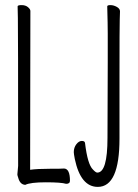

<svg xmlns="http://www.w3.org/2000/svg" viewBox="-20 -720 540 752"><path d="M79 4Q58 3 51 -25Q48 -33 48 -37L51 -70Q51 -621 50 -649.5Q49 -678 49 -695Q49 -700 64.5 -700Q80 -700 89.5 -692Q99 -684 99 -677L98 -61V-55Q126 -59 175 -59Q224 -59 231 -60Q254 -59 254 -12Q254 0 239 0Q220 -6 159.5 -6Q99 -6 79 4ZM363 12Q296 12 273 -97Q269 -118 269 -124Q269 -142 279 -155Q289 -168 300.5 -168Q312 -168 313 -160Q323 -76 344 -56Q355 -44 361 -44Q401 -44 401 -180L402 -475V-589Q402 -623 400 -695Q400 -700 412.5 -700Q425 -700 437.5 -693Q450 -686 450 -675.5Q450 -665 449 -643.5Q448 -622 448 -421V-177Q448 12 363 12Z"/></svg>

Font: LXGW WenKai Mono TC Light
Style: Regular
Weight: 300
Designer: LXGW / Fontworks Inc.
Foundry: LXGW / Fontworks Inc.
Version: Version 1.330